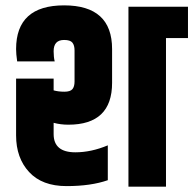

<svg xmlns="http://www.w3.org/2000/svg" viewBox="-20 -696 721 716"><path d="M235 -231Q206 -231 180 -238V-196Q180 -128 261 -128Q320 -128 382 -154V-24Q319 -2 228 -2Q137 -2 88.5 -54.5Q40 -107 40 -191V-403H180V-359Q198 -354 220 -354Q242 -354 250 -363.5Q258 -373 258 -392V-508Q258 -527 250 -537Q242 -547 219 -547Q180 -547 180 -505Q180 -483 184 -467H44Q40 -495 40 -513Q40 -676 219 -676Q398 -676 398 -513V-387Q398 -231 235 -231ZM459 -671H681V-554H599V0H459Z"/></svg>

Font: Khand
Style: Bold
Weight: 700
Designer: Devanagari: Sanchit Sawaria, Jyotish Sonowal; Latin: Satya Rajpurohit
Foundry: Indian Type Foundry
Version: Version 1.101;PS 1.0;hotconv 1.0.78;makeotf.lib2.5.61930; tt